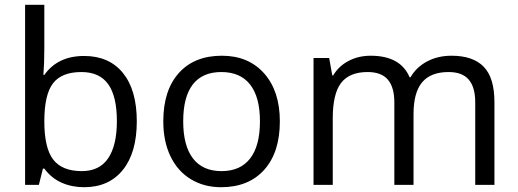

<svg xmlns="http://www.w3.org/2000/svg" viewBox="-20 -780 2187 810"><path d="M335 -543.9Q440.4 -543.9 498.8 -471.9Q557.1 -399.9 557.1 -268.1Q557.1 -136.2 498.3 -63.2Q439.5 9.8 335 9.8Q282.7 9.8 239.5 -9.5Q196.3 -28.8 167 -68.8H161.1L144 0H85.9V-759.8H167V-575.2Q167 -513.2 163.1 -463.9H167Q223.6 -543.9 335 -543.9ZM323.2 -476.1Q240.2 -476.1 203.6 -428.5Q167 -380.9 167 -268.1Q167 -155.3 204.6 -106.7Q242.2 -58.1 325.2 -58.1Q399.9 -58.1 436.5 -112.5Q473.1 -167 473.1 -269Q473.1 -373.5 436.5 -424.8Q399.9 -476.1 323.2 -476.1Z M1160.6 -268.1Q1160.6 -137.2 1094.7 -63.7Q1028.8 9.8 912.6 9.8Q840.8 9.8 785.2 -23.9Q729.5 -57.6 699.2 -120.6Q668.9 -183.6 668.9 -268.1Q668.9 -398.9 734.4 -471.9Q799.8 -544.9 916 -544.9Q1028.3 -544.9 1094.5 -470.2Q1160.6 -395.5 1160.6 -268.1ZM752.9 -268.1Q752.9 -165.5 793.9 -111.8Q835 -58.1 914.6 -58.1Q994.1 -58.1 1035.4 -111.6Q1076.7 -165 1076.7 -268.1Q1076.7 -370.1 1035.4 -423.1Q994.1 -476.1 913.6 -476.1Q834 -476.1 793.5 -423.8Q752.9 -371.6 752.9 -268.1Z M1984.9 0V-348.1Q1984.9 -412.1 1957.5 -444.1Q1930.2 -476.1 1872.6 -476.1Q1796.9 -476.1 1760.7 -432.6Q1724.6 -389.2 1724.6 -298.8V0H1643.6V-348.1Q1643.6 -412.1 1616.2 -444.1Q1588.9 -476.1 1530.8 -476.1Q1454.6 -476.1 1419.2 -430.4Q1383.8 -384.8 1383.8 -280.8V0H1302.7V-535.2H1368.7L1381.8 -461.9H1385.7Q1408.7 -501 1450.4 -522.9Q1492.2 -544.9 1543.9 -544.9Q1669.4 -544.9 1708 -454.1H1711.9Q1735.8 -496.1 1781.2 -520.5Q1826.7 -544.9 1884.8 -544.9Q1975.6 -544.9 2020.8 -498.3Q2065.9 -451.7 2065.9 -349.1V0Z"/></svg>

Font: f02724691
Style: Regular
Weight: 400
Foundry: Ascender Corporation
Version: Version 1.10